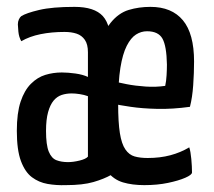

<svg xmlns="http://www.w3.org/2000/svg" viewBox="-20 -530 622 559"><path d="M400 9Q365 9 338 1Q311 -7 292 -31Q273 -55 263 -101.5Q253 -148 253 -224Q253 -321 266 -378Q279 -435 302 -463.5Q325 -492 354.5 -501Q384 -510 418 -510Q480 -510 512.5 -471Q545 -432 545 -351Q545 -318 542.5 -282Q540 -246 533 -219Q482 -212 438 -213Q394 -214 360.5 -219Q327 -224 308.5 -228Q290 -232 290 -232L291 -299Q291 -299 307 -294.5Q323 -290 348.5 -285Q374 -280 404 -278Q434 -276 461 -280Q464 -294 465 -311Q466 -328 466 -342Q465 -396 453 -417.5Q441 -439 408 -439Q391 -439 376 -429.5Q361 -420 349 -396.5Q337 -373 330.5 -332.5Q324 -292 324 -227Q324 -174 329 -142.5Q334 -111 345 -95Q356 -79 372 -74.5Q388 -70 410 -70Q446 -70 476 -78Q506 -86 531 -101Q535 -89 537 -67Q539 -45 539 -28Q539 -21 519.5 -12.5Q500 -4 469 2.5Q438 9 400 9ZM178 -58Q193 -58 211.5 -62.5Q230 -67 236 -74V-250Q225 -254 212 -256Q199 -258 189 -258Q173 -258 159.5 -253.5Q146 -249 136 -237Q126 -225 120 -203.5Q114 -182 114 -149Q114 -108 122 -88.5Q130 -69 144.5 -63.5Q159 -58 178 -58ZM172 9Q144 10 118.5 5.5Q93 1 73 -14Q53 -29 41 -61Q29 -93 29 -149Q29 -201 40 -234Q51 -267 70 -286Q89 -305 112 -312Q135 -319 160 -319Q178 -319 199.5 -316Q221 -313 236 -306Q236 -306 236 -318Q236 -330 236 -347Q236 -364 236 -378Q236 -401 227 -414Q218 -427 203 -432Q188 -437 168 -437Q130 -437 98 -430.5Q66 -424 42 -410Q35 -422 33.5 -438Q32 -454 32 -459Q32 -467 35 -473.5Q38 -480 42 -483Q56 -492 94 -501Q132 -510 197 -510Q255 -510 279.5 -483Q304 -456 304 -388V-21Q283 -9 252 0Q221 9 172 9Z"/></svg>

Font: Yanone Kaffeesatz ExtraLight
Style: Regular
Weight: 400
Version: Version 2.003